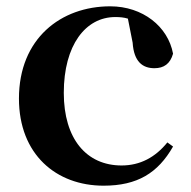

<svg xmlns="http://www.w3.org/2000/svg" viewBox="-20 -572 605 608"><path d="M308 16C415 16 480 -24 528 -108L510 -121C472 -74 424 -48 365 -48C254 -48 182 -132 182 -278C182 -429 251 -518 345 -518C359 -518 372 -517 385 -513L400 -437C404 -376 432 -356 469 -356C499 -356 519 -370 528 -402C512 -488 432 -552 329 -552C173 -552 40 -450 40 -260C40 -83 158 16 308 16Z"/></svg>

Font: Noto Serif JP
Style: Bold
Weight: 700
Designer: Ryoko NISHIZUKA 西塚涼子 (kana & ideographs); Frank Grießhammer (Latin, Greek & Cyrillic); Wenlong ZHANG 张文龙 (bopomofo); San
Foundry: Adobe
Version: Version 2.001;hotconv 1.1.0;makeotfexe 2.6.0